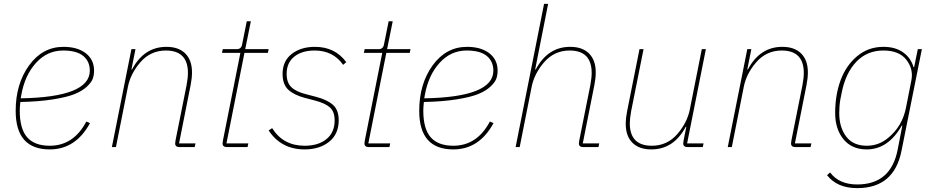

<svg xmlns="http://www.w3.org/2000/svg" viewBox="-20 -760 4836 992"><path d="M237 12Q61 12 61 -187Q61 -327 130.5 -422.5Q200 -518 308 -518Q380 -518 423 -485Q466 -452 466 -395Q466 -373 459.5 -354Q453 -335 429 -312.5Q405 -290 365.5 -274Q326 -258 254 -246.5Q182 -235 85 -233Q82 -203 82 -189Q82 -94 120.5 -50.5Q159 -7 237 -7Q360 -7 426 -132L445 -124Q371 12 237 12ZM306 -499Q224 -499 166 -435Q108 -371 90 -269L87 -252Q444 -258 444 -395Q444 -443 410 -471Q376 -499 306 -499Z M579 0H558L659 -506H680L659 -401H662Q724 -518 840 -518Q903 -518 937.5 -483.5Q972 -449 972 -386Q972 -356 965 -321L905 -19H990L986 0H908Q885 0 885 -19Q885 -23 887 -35L944 -320Q951 -358 951 -383Q951 -499 837 -499Q757 -499 704 -437Q654 -378 641 -312Z M1259 0H1153Q1130 0 1130 -19Q1130 -23 1132 -35L1222 -487H1127L1131 -506H1203Q1227 -506 1231 -531L1255 -650H1276L1247 -506H1368L1364 -487H1243L1150 -19H1263Z M1554 12Q1433 12 1368 -86L1386 -98Q1443 -7 1554 -7Q1625 -7 1667 -41.5Q1709 -76 1709 -138Q1709 -183 1684.5 -205Q1660 -227 1606 -241L1556 -254Q1499 -269 1469.5 -296.5Q1440 -324 1440 -378Q1440 -445 1487.5 -481.5Q1535 -518 1607 -518Q1711 -518 1769 -439L1753 -425Q1701 -499 1606 -499Q1540 -499 1500.5 -467.5Q1461 -436 1461 -378Q1461 -333 1485.5 -309.5Q1510 -286 1562 -273L1612 -260Q1670 -245 1700 -218.5Q1730 -192 1730 -139Q1730 -67 1680.5 -27.5Q1631 12 1554 12Z M1992 0H1886Q1863 0 1863 -19Q1863 -23 1865 -35L1955 -487H1860L1864 -506H1936Q1960 -506 1964 -531L1988 -650H2009L1980 -506H2101L2097 -487H1976L1883 -19H1996Z M2322 12Q2146 12 2146 -187Q2146 -327 2215.5 -422.5Q2285 -518 2393 -518Q2465 -518 2508 -485Q2551 -452 2551 -395Q2551 -373 2544.5 -354Q2538 -335 2514 -312.5Q2490 -290 2450.5 -274Q2411 -258 2339 -246.5Q2267 -235 2170 -233Q2167 -203 2167 -189Q2167 -94 2205.5 -50.5Q2244 -7 2322 -7Q2445 -7 2511 -132L2530 -124Q2456 12 2322 12ZM2391 -499Q2309 -499 2251 -435Q2193 -371 2175 -269L2172 -252Q2529 -258 2529 -395Q2529 -443 2495 -471Q2461 -499 2391 -499Z M2644 0 2791 -740H2812L2745 -401H2748Q2810 -518 2926 -518Q2989 -518 3023.5 -483.5Q3058 -449 3058 -386Q3058 -356 3051 -321L2991 -19H3076L3072 0H2994Q2971 0 2971 -19Q2971 -23 2973 -35L3030 -320Q3037 -358 3037 -383Q3037 -499 2923 -499Q2843 -499 2790 -437Q2740 -378 2727 -312L2665 0Z M3284 -506H3305L3241 -186Q3234 -147 3234 -123Q3234 -7 3348 -7Q3428 -7 3481 -69Q3531 -128 3544 -194L3606 -506H3627L3530 -19H3615L3611 0H3533Q3510 0 3510 -19Q3510 -23 3512 -35L3526 -105H3523Q3461 12 3345 12Q3282 12 3247.5 -22.5Q3213 -57 3213 -120Q3213 -150 3220 -185Z M3761 0H3740L3841 -506H3862L3841 -401H3844Q3906 -518 4022 -518Q4085 -518 4119.5 -483.5Q4154 -449 4154 -386Q4154 -356 4147 -321L4087 -19H4172L4168 0H4090Q4067 0 4067 -19Q4067 -23 4069 -35L4126 -320Q4133 -358 4133 -383Q4133 -499 4019 -499Q3939 -499 3886 -437Q3836 -378 3823 -312Z M4458 12Q4381 12 4338 -40.5Q4295 -93 4295 -176Q4295 -270 4323.5 -346.5Q4352 -423 4409.5 -470.5Q4467 -518 4544 -518Q4606 -518 4646 -489.5Q4686 -461 4700 -413H4703L4722 -506H4743L4638 18Q4600 212 4409 212Q4305 212 4253 145L4269 131Q4315 193 4409 193Q4583 193 4618 13L4642 -111H4639Q4569 12 4458 12ZM4458 -7Q4520 -7 4568 -47Q4642 -107 4661 -204L4689 -346Q4700 -403 4663 -451Q4626 -499 4544 -499Q4460 -499 4404.5 -441Q4349 -383 4329 -282L4322 -247Q4316 -214 4316 -176Q4316 -102 4352 -54.5Q4388 -7 4458 -7Z"/></svg>

Font: IBM Plex Sans Thin
Style: Italic
Weight: 100
Italic angle: -11.31°
Designer: Mike Abbink, Paul van der Laan, Pieter van Rosmalen
Foundry: Bold Monday
Version: Version 3.0